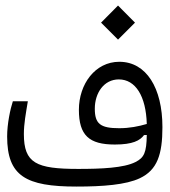

<svg xmlns="http://www.w3.org/2000/svg" viewBox="-20 -685 626 707"><path d="M261.7 2C358.9 2 443.8 -4.4 495.1 -28.8C559.1 -59.1 578.1 -116.2 578.1 -216.8C578.1 -361.3 518.6 -457.5 419.4 -457.5C330.1 -457.5 270.5 -375 270.5 -280.8C270.5 -186.5 308.1 -152.8 402.8 -152.8C468.8 -152.8 495.6 -167.5 510.3 -187.5L520.5 -188C519.5 -123 510.7 -104.5 479 -88.4C436 -66.4 352.5 -63 268.1 -63C113.3 -63 67.9 -84 67.9 -191.4C67.9 -229.5 75.2 -267.1 82.5 -312H27.3C18.1 -284.2 6.3 -229.5 6.3 -182.6C6.3 -36.6 75.2 2 261.7 2ZM520.5 -228.5C490.2 -219.7 457.5 -212.9 418.9 -212.9C349.6 -212.9 329.1 -229 329.1 -284.7C329.1 -342.8 362.8 -392.6 417.5 -392.6C479 -392.6 517.6 -331.1 520.5 -228.5ZM414.6 -539.1 477.1 -601.6 414.6 -664.6 352.1 -601.6Z"/></svg>

Font: Cascadia Code Light
Style: Regular
Weight: 300
Monospace: yes
Designer: Aaron Bell
Foundry: Saja Typeworks
Version: Version 2404.023